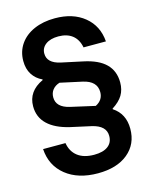

<svg xmlns="http://www.w3.org/2000/svg" viewBox="-124 -766 799 1008"><g transform="rotate(-15 275.0 -262.5)"><path d="M282.5 160Q175 160 108.3 106.7Q41.7 53.3 35.8 -37.5H157.5Q165 9.2 198.3 35Q231.7 60.8 288.3 60.8Q336.7 60.8 362.9 41.2Q389.2 21.7 389.2 -15Q389.2 -70 315 -87.5L201.7 -112.5Q124.2 -130.8 83.8 -169.6Q43.3 -208.3 43.3 -267.5Q43.3 -349.2 127.5 -388.3V-391.7Q93.3 -407.5 74.2 -437.5Q55 -467.5 55 -510.8Q55 -562.5 82.5 -602.1Q110 -641.7 159.2 -663.3Q208.3 -685 272.5 -685Q370.8 -685 432.5 -634.6Q494.2 -584.2 500.8 -498.3H379.2Q370.8 -542.5 341.7 -565.4Q312.5 -588.3 265.8 -588.3Q222.5 -588.3 197.1 -569.6Q171.7 -550.8 171.7 -520Q171.7 -468.3 242.5 -452.5L359.2 -427.5Q439.2 -410.8 478.3 -372.1Q517.5 -333.3 517.5 -270.8Q517.5 -231.7 500 -202.5Q482.5 -173.3 443.3 -148.3V-145Q505.8 -104.2 505.8 -22.5Q505.8 60.8 445.8 110.4Q385.8 160 282.5 160ZM361.7 -185Q403.3 -205.8 403.3 -249.2Q403.3 -309.2 328.3 -325.8L209.2 -351.7Q185 -344.2 171.2 -327.1Q157.5 -310 157.5 -285.8Q157.5 -231.7 229.2 -215Z"/></g></svg>

Font: Funnel Sans Light SemiBold
Style: Regular
Weight: 600
Version: Version 1.000